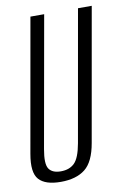

<svg xmlns="http://www.w3.org/2000/svg" viewBox="-87 -724 512 777"><g transform="rotate(-10 169.5 -335.0)"><path d="M99.5 5Q36 5 10 -24Q-16 -53 -2.5 -128.5L94 -675H150.5L55 -137Q44.5 -78 58.2 -57.5Q72 -37 107 -37Q142.5 -37 163.2 -57.5Q184 -78 194.5 -137L289.5 -675H346L249.5 -128.5Q236.5 -53 199.8 -24Q163 5 99.5 5Z"/></g></svg>

Font: Anybody Condensed Light
Style: Italic
Weight: 300
Width: 3
Italic angle: -10°
Designer: Tyler Finck
Foundry: Etcetera Type Company
Version: Version 1.010; ttfautohint (v1.8.3) -l 8 -r 50 -G 200 -x 14 